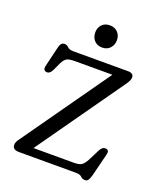

<svg xmlns="http://www.w3.org/2000/svg" viewBox="-114 -642 602 728"><g transform="rotate(20 187.0 -278.0)"><path d="M340 -385.5 91 -33H254Q275 -33 284.5 -39.2Q294 -45.5 303.5 -63L326.5 -108.5Q336 -127 349.5 -125Q364.5 -123.5 360 -105.5L337 -13.5Q332.5 2.5 328 8.5Q323.5 14.5 315.5 14.5Q304.5 14.5 298 7.2Q291.5 0 272.5 0H44Q18 0 18 -20Q18 -30.5 28 -44L277 -396.5H127.5Q104 -396.5 94.2 -391.5Q84.5 -386.5 76 -370L60.5 -336.5Q51.5 -319 38.5 -320.5Q23.5 -323 27.5 -340.5L47 -422Q52 -444.5 66.5 -444.5Q77 -444.5 83.8 -437Q90.5 -429.5 108 -429.5H327.5Q351 -429.5 351 -412Q351 -402 340 -385.5ZM204.5 -480Q184.5 -480 172.8 -493Q161 -506 161 -525.5Q161 -544.5 172.8 -557Q184.5 -569.5 204.5 -569.5Q224.5 -569.5 236.5 -557Q248.5 -544.5 248.5 -525.5Q248.5 -506 236.5 -493Q224.5 -480 204.5 -480Z"/></g></svg>

Font: Fraunces 144pt S100 Light
Style: Regular
Weight: 300
Version: Version 1.000; ttfautohint (v1.8.3)